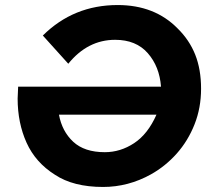

<svg xmlns="http://www.w3.org/2000/svg" viewBox="-20 -731 829 762"><path d="M389 11Q271 11 198 -37.5Q121 -86 85.5 -164.5Q50 -243 50 -340L52 -387H619Q613 -467 566.5 -520Q520 -573 437 -573Q328 -573 251 -478L150 -590Q272 -711 447 -711Q594 -711 685 -618Q731.5 -572.5 754.8 -514Q778 -455.5 778 -379Q778 -303 752.2 -237.8Q726.5 -172.5 681.8 -122Q637 -71.5 579 -39Q489 11 389 11ZM396 -127Q458 -127 512.5 -163Q567 -199 601 -276H214Q226 -210 270.5 -168.5Q315 -127 396 -127Z"/></svg>

Font: Argentum Sans SemiBold
Style: Italic
Weight: 600
Italic angle: -11°
Designer: Julieta Ulanovsky (font), Cristiano Sobral (main changes and remaster)
Foundry: Julieta Ulanovsky (font), Cristiano Sobral (main changes and remaster)
Version: Version 2.007;June 15, 2022;FontCreator 14.0.0.2814 64-bit; 